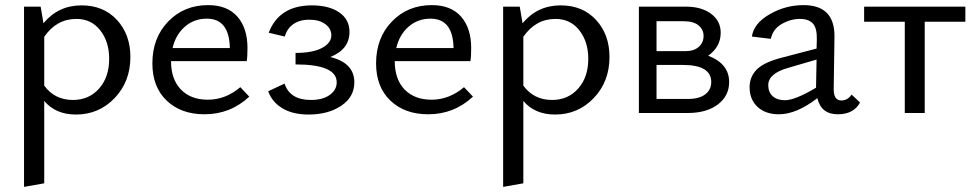

<svg xmlns="http://www.w3.org/2000/svg" viewBox="-20 -442 3820 751"><path d="M299 -421Q385 -421 437.5 -364Q490 -307 490 -219Q490 -123 428.5 -58.5Q367 6 277 6Q198 6 153 -47V275L74 289V-416H139L150 -351Q208 -421 299 -421ZM265 -51Q328 -51 367.5 -95.5Q407 -140 407 -212Q407 -279 372 -323.5Q337 -368 279 -368Q201 -368 153 -298V-107Q194 -51 265 -51Z M920 -101 955 -64Q881 5 780 5Q688 5 632 -48.5Q576 -102 576 -194Q576 -294 638 -358Q700 -422 794 -422Q869 -422 908.5 -377Q948 -332 948 -254Q948 -219 945 -203H649Q649 -132 687.5 -92Q726 -52 793 -52Q862 -52 920 -101ZM789 -369Q739 -369 703 -337.5Q667 -306 655 -254H879Q877 -369 789 -369Z M1272 -219Q1366 -196 1366 -120Q1366 -63 1315 -28.5Q1264 6 1187 6Q1125 6 1084.5 -18.5Q1044 -43 1029 -85L1093 -115Q1114 -51 1196 -51Q1242 -51 1269.5 -70.5Q1297 -90 1297 -120Q1297 -190 1136 -190V-235Q1203 -235 1239.5 -254.5Q1276 -274 1276 -304Q1276 -330 1252.5 -347.5Q1229 -365 1189 -365Q1153 -365 1128 -348Q1103 -331 1094 -299L1031 -314Q1072 -421 1200 -421Q1267 -421 1307 -393.5Q1347 -366 1347 -317Q1347 -249 1272 -219Z M1795 -101 1830 -64Q1756 5 1655 5Q1563 5 1507 -48.5Q1451 -102 1451 -194Q1451 -294 1513 -358Q1575 -422 1669 -422Q1744 -422 1783.5 -377Q1823 -332 1823 -254Q1823 -219 1820 -203H1524Q1524 -132 1562.5 -92Q1601 -52 1668 -52Q1737 -52 1795 -101ZM1664 -369Q1614 -369 1578 -337.5Q1542 -306 1530 -254H1754Q1752 -369 1664 -369Z M2173 -421Q2259 -421 2311.5 -364Q2364 -307 2364 -219Q2364 -123 2302.5 -58.5Q2241 6 2151 6Q2072 6 2027 -47V275L1948 289V-416H2013L2024 -351Q2082 -421 2173 -421ZM2139 -51Q2202 -51 2241.5 -95.5Q2281 -140 2281 -212Q2281 -279 2246 -323.5Q2211 -368 2153 -368Q2075 -368 2027 -298V-107Q2068 -51 2139 -51Z M2750 -224Q2832 -193 2832 -121Q2832 -67 2788 -33.5Q2744 0 2670 0H2479V-416H2663Q2724 -416 2761.5 -388Q2799 -360 2799 -314Q2799 -259 2750 -224ZM2654 -359H2548V-242H2662Q2694 -242 2713 -258.5Q2732 -275 2732 -302Q2732 -326 2712.5 -342.5Q2693 -359 2654 -359ZM2672 -55Q2715 -55 2738.5 -73Q2762 -91 2762 -121Q2762 -188 2651 -188H2548V-55Z M3311 -72 3344 -41Q3319 5 3257 5Q3192 5 3177 -58Q3095 5 3027 5Q2974 5 2943 -24Q2912 -53 2912 -101Q2912 -142 2940.5 -170.5Q2969 -199 3040 -217L3174 -252L3175 -288Q3176 -332 3159.5 -350Q3143 -368 3109 -368Q3072 -368 3037.5 -348Q3003 -328 2995 -290L2921 -299Q2928 -350 2990 -386Q3052 -422 3123 -422Q3245 -422 3244 -299L3241 -93Q3241 -49 3271 -49Q3295 -49 3311 -72ZM3050 -50Q3090 -50 3172 -99V-104L3174 -209L3061 -176Q2985 -154 2985 -109Q2985 -81 3002.5 -65.5Q3020 -50 3050 -50Z M3756 -416V-357H3597V0H3519V-357H3360V-416Z"/></svg>

Font: EauTestText Medium
Style: Regular
Weight: 500
Designer: Christian Thalmann (Catharsis Fonts)
Version: Version 0.001;PS 000.001;hotconv 1.0.88;makeotf.lib2.5.64775